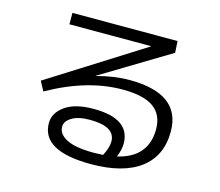

<svg xmlns="http://www.w3.org/2000/svg" viewBox="-109 -881 1218 1064"><g transform="rotate(15 500.0 -348.5)"><path d="M624 -35.2Q794.9 -75.2 794.9 -236.8Q794.9 -319.8 738 -360.8Q681.2 -401.9 560.1 -401.9Q356.9 -401.9 137.2 -277.8L107.9 -332L647.9 -672.9V-674.8H180.2V-740.2H783.2L787.1 -673.8L395 -437L396 -436Q496.1 -462.9 583 -462.9Q877 -462.9 877 -245.1Q877 -106 778.6 -31.5Q680.2 43 495.1 43Q211.9 43 211.9 -117.2Q211.9 -175.3 269 -216.1Q326.2 -256.8 432.1 -256.8Q642.1 -256.8 642.1 -112.8Q642.1 -78.1 624 -35.2ZM547.9 -23.9Q572.8 -70.8 573.2 -106.9Q573.2 -192.9 428.2 -192.9Q361.3 -192.9 324.7 -170.4Q288.1 -147.9 288.1 -117.2Q288.1 -73.2 339.6 -47.6Q391.1 -22 495.1 -22Q513.7 -22 547.9 -23.9Z"/></g></svg>

Font: WebKoruri
Style: Regular
Weight: 400
Foundry: lindwurm / mohemohe
Version: Version 1.00